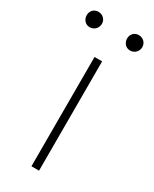

<svg xmlns="http://www.w3.org/2000/svg" viewBox="-185 -655 562 700"><g transform="rotate(30 96.0 -305.0)"><path d="M80 0H112V-460H80ZM-21 -578C-21 -560 -8 -545 10 -545C29 -545 43 -560 43 -578C43 -596 29 -610 10 -610C-8 -610 -21 -596 -21 -578ZM149 -578C149 -560 162 -545 180 -545C199 -545 213 -560 213 -578C213 -596 199 -610 180 -610C162 -610 149 -596 149 -578Z"/></g></svg>

Font: MV Cash Thin
Style: Regular
Weight: 100
Designer: Rodrigo Fuenzalida
Foundry: fragTYPE
Version: Version 1.100;Glyphs 3.1.2 (3151)